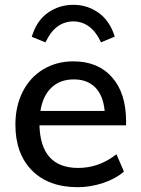

<svg xmlns="http://www.w3.org/2000/svg" viewBox="-20 -771 586 798"><path d="M504 -250H144Q149 -73 305 -73Q392 -73 464 -130L495 -58Q461 -28 408.5 -10.5Q356 7 303 7Q182 7 113 -62.5Q44 -132 44 -253Q44 -330 74.5 -390Q105 -450 160 -483Q215 -516 285 -516Q387 -516 445.5 -450Q504 -384 504 -267ZM148 -310H415Q409 -374 376 -407.5Q343 -441 287 -441Q230 -441 194 -407Q158 -373 148 -310ZM457 -619 400 -595Q378 -641 349 -661.5Q320 -682 285 -682Q249 -682 220 -661.5Q191 -641 169 -595L112 -618Q132 -685 179 -718Q226 -751 285 -751Q343 -751 389.5 -718Q436 -685 457 -619Z"/></svg>

Font: Muli SemiBold
Style: Regular
Weight: 600
Designer: Vernon Adams
Foundry: Vernon Adams
Version: Version 2.000